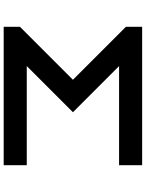

<svg xmlns="http://www.w3.org/2000/svg" viewBox="105 -895 790 1040"><g transform="rotate(90 500.0 -375.0)"><path d="M875 -750V-625H337.9L587.9 -375L337.9 -125H875V0H125V-87.9L412.1 -375L125 -662.1V-750Z"/></g></svg>

Font: Xanmono
Style: Regular
Weight: 400
Designer: GGBotNet
Foundry: GGBotNet
Version: 1.00